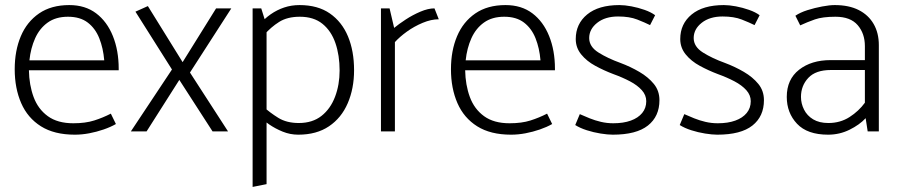

<svg xmlns="http://www.w3.org/2000/svg" viewBox="-20 -518 3549 757"><path d="M448 -241V-247Q448 -319 425 -376Q402 -433 359 -465.5Q316 -498 253 -498Q182 -498 134 -465Q86 -432 62 -375Q38 -318 38 -245Q38 -170 63.5 -111.5Q89 -53 141.5 -20Q194 13 275 13Q303 13 332 7.5Q361 2 388.5 -7.5Q416 -17 437 -29L417 -70Q386 -54 351.5 -43Q317 -32 269 -32Q207 -32 168.5 -60Q130 -88 112.5 -135.5Q95 -183 94 -241ZM96 -280Q101 -328 118.5 -367Q136 -406 168 -429Q200 -452 248 -452Q296 -452 326 -429Q356 -406 371.5 -367Q387 -328 391 -280Z M558 0 687 -203 818 0H879L729 -232L892 -485H832L700 -273L563 -494L514 -472L658 -244L496 0Z M1031 208V-418L1010 -485H976V219ZM1022 -381Q1048 -411 1080.5 -431.5Q1113 -452 1162 -452Q1217 -452 1251.5 -424Q1286 -396 1302.5 -348Q1319 -300 1319 -240Q1319 -184 1301 -136.5Q1283 -89 1247.5 -61Q1212 -33 1158 -33Q1110 -33 1077 -53.5Q1044 -74 1019 -97L999 -61Q1016 -45 1040.5 -28Q1065 -11 1094.5 1Q1124 13 1156 13Q1228 13 1277 -20Q1326 -53 1351 -111Q1376 -169 1376 -241Q1376 -317 1352 -374.5Q1328 -432 1280.5 -465Q1233 -498 1161 -498Q1129 -498 1100.5 -488.5Q1072 -479 1047 -461.5Q1022 -444 1002 -420Z M1537 0V-352Q1556 -373 1584.5 -393.5Q1613 -414 1646.5 -428Q1680 -442 1710 -442L1693 -485Q1668 -485 1637.5 -472Q1607 -459 1579.5 -441Q1552 -423 1534 -408L1516 -485H1482V0Z M2168 -241V-247Q2168 -319 2145 -376Q2122 -433 2079 -465.5Q2036 -498 1973 -498Q1902 -498 1854 -465Q1806 -432 1782 -375Q1758 -318 1758 -245Q1758 -170 1783.5 -111.5Q1809 -53 1861.5 -20Q1914 13 1995 13Q2023 13 2052 7.5Q2081 2 2108.5 -7.5Q2136 -17 2157 -29L2137 -70Q2106 -54 2071.5 -43Q2037 -32 1989 -32Q1927 -32 1888.5 -60Q1850 -88 1832.5 -135.5Q1815 -183 1814 -241ZM1816 -280Q1821 -328 1838.5 -367Q1856 -406 1888 -429Q1920 -452 1968 -452Q2016 -452 2046 -429Q2076 -406 2091.5 -367Q2107 -328 2111 -280Z M2248 -25Q2267 -13 2293.5 -4.5Q2320 4 2348 8.5Q2376 13 2396 13Q2489 13 2534.5 -23Q2580 -59 2580 -123Q2580 -160 2558 -187Q2536 -214 2501 -234.5Q2466 -255 2426 -270Q2376 -288 2339.5 -311Q2303 -334 2303 -368Q2303 -403 2334.5 -428Q2366 -453 2417 -453Q2462 -453 2492.5 -441Q2523 -429 2543 -419L2563 -458Q2547 -470 2521.5 -479Q2496 -488 2469.5 -493Q2443 -498 2422 -498Q2340 -498 2295 -461Q2250 -424 2250 -364Q2250 -330 2271.5 -303.5Q2293 -277 2327 -258.5Q2361 -240 2398 -226Q2434 -213 2463.5 -197.5Q2493 -182 2510.5 -162.5Q2528 -143 2528 -119Q2528 -92 2512 -72.5Q2496 -53 2467 -42.5Q2438 -32 2398 -32Q2373 -32 2349.5 -37.5Q2326 -43 2305 -51.5Q2284 -60 2266 -68Z M2660 -25Q2679 -13 2705.5 -4.5Q2732 4 2760 8.5Q2788 13 2808 13Q2901 13 2946.5 -23Q2992 -59 2992 -123Q2992 -160 2970 -187Q2948 -214 2913 -234.5Q2878 -255 2838 -270Q2788 -288 2751.5 -311Q2715 -334 2715 -368Q2715 -403 2746.5 -428Q2778 -453 2829 -453Q2874 -453 2904.5 -441Q2935 -429 2955 -419L2975 -458Q2959 -470 2933.5 -479Q2908 -488 2881.5 -493Q2855 -498 2834 -498Q2752 -498 2707 -461Q2662 -424 2662 -364Q2662 -330 2683.5 -303.5Q2705 -277 2739 -258.5Q2773 -240 2810 -226Q2846 -213 2875.5 -197.5Q2905 -182 2922.5 -162.5Q2940 -143 2940 -119Q2940 -92 2924 -72.5Q2908 -53 2879 -42.5Q2850 -32 2810 -32Q2785 -32 2761.5 -37.5Q2738 -43 2717 -51.5Q2696 -60 2678 -68Z M3138 -136Q3138 -180 3167 -211Q3196 -242 3256 -242H3390V-113Q3366 -80 3329.5 -56.5Q3293 -33 3246 -33Q3210 -33 3186 -47.5Q3162 -62 3150 -86Q3138 -110 3138 -136ZM3135 -418Q3163 -431 3193 -441.5Q3223 -452 3274 -452Q3333 -452 3361.5 -419Q3390 -386 3390 -336V-281H3255Q3179 -281 3130.5 -243Q3082 -205 3082 -136Q3082 -73 3122.5 -30Q3163 13 3245 13Q3290 13 3329.5 -6.5Q3369 -26 3393 -52L3401 0H3445V-340Q3445 -388 3424.5 -423.5Q3404 -459 3365.5 -478.5Q3327 -498 3271 -498Q3251 -498 3221.5 -492.5Q3192 -487 3163.5 -478Q3135 -469 3116 -456Z"/></svg>

Font: Catamaran Thin ExtraLight
Style: Regular
Weight: 250
Version: Version 2.000